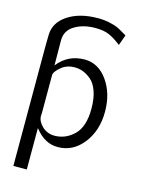

<svg xmlns="http://www.w3.org/2000/svg" viewBox="-130 -784 750 1023"><g transform="rotate(15 245.5 -272.5)"><path d="M48 166V-493Q48 -535 49 -556Q50 -625 115 -668Q180 -711 281 -711Q315 -711 344.5 -704.5Q374 -698 388.5 -691.5Q403 -685 422 -673.5Q441 -662 445 -660L424 -602Q387 -631 357 -644Q327 -657 281 -657Q214 -657 167 -628.5Q120 -600 120 -546Q120 -523 120.5 -477Q121 -431 121 -408Q178 -480 269 -480Q345 -480 395 -410Q445 -340 445 -239Q445 -134 389 -63Q333 8 249 8Q178 8 125 -59Q123 -61 122 -62V166ZM121 -128Q122 -98 150 -72Q178 -46 217 -46Q278 -46 324.5 -91Q371 -136 371 -236Q371 -292 357 -331.5Q343 -371 319.5 -390.5Q296 -410 274 -418Q252 -426 228 -426Q187 -426 158.5 -403.5Q130 -381 123 -362Q122 -359 122 -342V-148Q122 -144 121.5 -137.5Q121 -131 121 -128Z"/></g></svg>

Font: Coval
Style: ExtraLight
Weight: 250
Foundry: Context Ltd
Version: Version 001.000